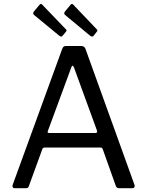

<svg xmlns="http://www.w3.org/2000/svg" viewBox="-20 -982 767 1002"><path d="M55 0Q49 0 46.5 -4.5Q44 -9 46 -17L305 -728Q308 -735 312 -738.5Q316 -742 325 -742H403Q421 -742 426 -727L682 -17Q684 -11 681.5 -5.5Q679 0 672 0H601Q589 0 585 -10L516 -204Q514 -208 512 -210Q510 -212 504 -212H213Q204 -212 201 -204L130 -9Q129 -5 125.5 -2.5Q122 0 115 0H55ZM478 -288Q490 -288 486 -301L366 -630Q362 -639 358.5 -639Q355 -639 352 -630L230 -299Q225 -288 236 -288ZM187 -958Q194 -965 200 -958L324 -829Q331 -823 323 -815L307 -796Q304 -791 300 -791Q296 -791 290 -795L160 -902Q153 -908 153 -912Q153 -916 157 -922ZM349 -958Q356 -965 362 -958L485 -829Q492 -823 484 -815L469 -796Q466 -791 462 -791Q458 -791 451 -795L322 -902Q315 -908 315 -912Q315 -916 319 -922Z"/></svg>

Font: Libre Franklin
Style: Regular
Weight: 400
Designer: Pablo Impallari, Rodrigo Fuenzalida, Nhung Nguyen
Foundry: Impallari Type
Version: Version 3.000